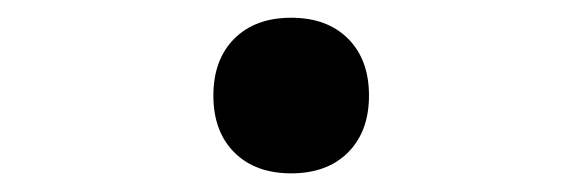

<svg xmlns="http://www.w3.org/2000/svg" viewBox="-20 -380 640 211"><path d="M214.5 -275Q214.5 -314.5 237.5 -337.5Q260.5 -360.5 300 -360.5Q339.5 -360.5 362.5 -337.5Q385.5 -314.5 385.5 -275Q385.5 -235.5 362.5 -212.5Q339.5 -189.5 300 -189.5Q260.5 -189.5 237.5 -212.5Q214.5 -235.5 214.5 -275Z"/></svg>

Font: JuliaMono MediumItalic
Style: Regular
Weight: 500
Italic angle: -9°
Monospace: yes
Designer: cormullion
Foundry: corm
Version: Version 0.049; ttfautohint (v1.8.4)